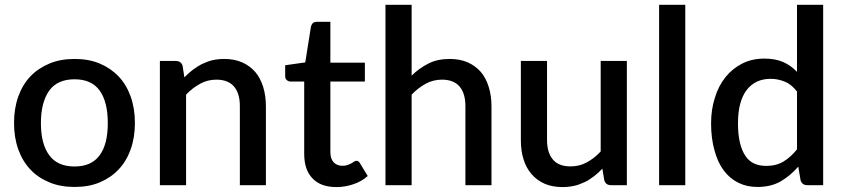

<svg xmlns="http://www.w3.org/2000/svg" viewBox="-20 -760 3464 788"><path d="M388.7 -499.5Q434.1 -480.5 466.3 -446.8Q498.5 -413.1 516.1 -364.3Q533.7 -314.9 533.7 -255.4Q533.7 -195.3 516.1 -146.5Q498.5 -97.7 466.3 -64Q435.1 -30.8 388.7 -11.2Q344.2 7.3 286.1 7.3Q228 7.3 183.6 -11.2Q135.3 -31.2 105 -64Q72.8 -97.7 55.2 -146.5Q37.6 -195.3 37.6 -255.4Q37.6 -315.4 55.2 -364.3Q72.8 -413.1 105 -446.8Q136.7 -480 183.6 -499.5Q228 -518.1 286.1 -518.1Q344.2 -518.1 388.7 -499.5ZM286.1 -76.7Q355.5 -76.7 389.2 -123Q422.4 -168 422.4 -254.9Q422.4 -341.3 389.2 -388.2Q355.5 -434.6 286.1 -434.6Q215.8 -434.6 182.1 -388.2Q147.9 -339.8 147.9 -254.9Q147.9 -168.9 182.1 -123Q215.8 -76.7 286.1 -76.7Z M729.5 -489.3 736.8 -442.4Q753.9 -460.4 771.5 -473.6Q793.5 -489.7 808.6 -497.1Q834 -508.8 851.1 -512.7Q875 -518.1 900.4 -518.1Q941.4 -518.1 974.1 -503.9Q1005.9 -489.7 1027.8 -464.4Q1048.3 -440.4 1060.1 -403.3Q1071.3 -366.7 1071.3 -324.7V0H964.4V-324.7Q964.4 -376 940.9 -404.3Q916.5 -433.1 868.2 -433.1Q832 -433.1 801.8 -416.5Q769.5 -398.9 743.7 -371.6V0H636.2V-509.8H701.2Q723.6 -509.8 729.5 -489.3Z M1360.4 7.8Q1296.4 7.8 1262.7 -27.8Q1228.5 -62.5 1228.5 -128.4V-425.3H1172.4Q1164.1 -425.3 1156.7 -431.6Q1150.4 -436.5 1150.4 -448.7V-492.2L1232.9 -503.9L1256.3 -651.4Q1258.8 -660.6 1264.6 -665.5Q1270 -670.4 1280.8 -670.4H1335.9V-502.9H1477.5V-425.3H1335.9V-136.2Q1335.9 -108.4 1349.1 -94.2Q1362.8 -79.6 1385.3 -79.6Q1398.4 -79.6 1406.7 -83Q1415 -85.9 1422.4 -89.8Q1429.2 -93.8 1434.1 -97.2Q1438.5 -100.1 1442.9 -100.1Q1452.1 -100.1 1457.5 -89.8L1489.3 -37.6Q1463.4 -14.6 1430.2 -3.9Q1396.5 7.8 1360.4 7.8Z M1669.4 -740.2V-449.7Q1700.2 -480 1738.8 -499.5Q1775.4 -518.1 1826.2 -518.1Q1867.2 -518.1 1899.9 -503.9Q1931.6 -489.7 1953.6 -464.4Q1974.1 -440.4 1985.8 -403.3Q1997.1 -366.7 1997.1 -324.7V0H1890.1V-324.7Q1890.1 -376 1866.7 -404.3Q1842.3 -433.1 1793.9 -433.1Q1757.8 -433.1 1727.5 -416.5Q1695.3 -398.9 1669.4 -371.6V0H1562V-740.2Z M2445.3 -509.8H2552.7V0H2487.8Q2465.8 0 2460 -20.5L2452.1 -67.9Q2438.5 -52.7 2418.5 -37.1Q2396.5 -20.5 2380.9 -13.2Q2356 -1.5 2337.9 2.4Q2313.5 7.8 2289.1 7.8Q2247.1 7.8 2215.3 -5.9Q2184.1 -19.5 2161.6 -45.4Q2139.2 -71.3 2128.4 -106.9Q2117.7 -141.1 2117.7 -185.5V-509.8H2225.1V-185.5Q2225.1 -133.8 2249 -105.5Q2272.5 -77.1 2321.3 -77.1Q2358.4 -77.1 2387.7 -93.3Q2417.5 -108.9 2445.3 -138.2Z M2685.1 -740.2H2792.5V0H2685.1Z M3251 -147V-384.3Q3228 -414.1 3201.2 -424.8Q3172.4 -436.5 3143.1 -436.5Q3080.1 -436.5 3044.4 -390.6Q3008.8 -343.8 3008.8 -253.4Q3008.8 -207.5 3017.1 -173.3Q3024.9 -141.1 3040 -119.1Q3054.7 -97.7 3076.2 -88.4Q3097.7 -79.1 3125 -79.1Q3166 -79.1 3195.8 -97.2Q3225.6 -115.2 3251 -147ZM3251 -740.2H3358.4V0H3293.5Q3271.5 0 3265.6 -20.5L3256.3 -76.2Q3224.1 -39.1 3184.1 -15.6Q3144 7.3 3088.9 7.3Q3044.9 7.3 3010.7 -9.8Q2975.1 -27.3 2950.7 -60.1Q2925.8 -92.8 2912.6 -142.1Q2898.4 -191.9 2898.4 -253.4Q2898.4 -311.5 2914.1 -358.9Q2928.2 -406.7 2957.5 -443.4Q2986.8 -479.5 3026.9 -499.5Q3066.4 -519.5 3117.7 -519.5Q3162.1 -519.5 3194.3 -505.4Q3225.6 -491.7 3251 -465.3Z"/></svg>

Font: Lato-SemiBold
Style: Regular
Weight: 500
Designer: Lukasz Dziedzic with Adam Twardoch and Botio Nikoltchev
Foundry: tyPoland Lukasz Dziedzic
Version: ""